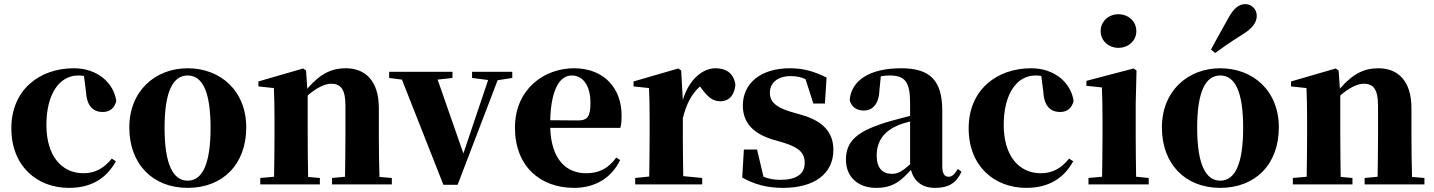

<svg xmlns="http://www.w3.org/2000/svg" viewBox="-20 -894 6953 931"><path d="M397 -449C401 -375 436 -351 478 -351C512 -351 534 -368 544 -404C531 -494 451 -563 338 -563C171 -563 35 -458 35 -272C35 -86 162 17 314 17C423 17 496 -29 542 -112L522 -125C486 -80 443 -54 385 -54C278 -54 205 -139 205 -288C205 -441 270 -528 359 -528C368 -528 377 -527 387 -526Z M890 17C1060 17 1174 -97 1174 -276C1174 -455 1048 -563 890 -563C733 -563 607 -453 607 -276C607 -100 719 17 890 17ZM890 -18C818 -18 778 -100 778 -274C778 -449 818 -528 890 -528C962 -528 1001 -449 1001 -274C1001 -100 962 -18 890 -18Z M1820 -36C1818 -94 1817 -179 1817 -238V-370C1817 -501 1752 -563 1657 -563C1591 -563 1536 -540 1470 -464L1464 -552L1450 -562L1233 -499V-475L1308 -467C1310 -419 1311 -386 1311 -321V-238C1311 -182 1310 -96 1309 -37L1242 -31V0H1531V-31L1474 -36C1473 -95 1472 -182 1472 -238V-431C1515 -469 1556 -488 1586 -488C1633 -488 1655 -460 1655 -382V-238C1655 -180 1654 -95 1653 -37L1590 -31V0H1880V-31Z M2464 -546H2269V-516L2347 -506L2227 -150L2102 -508L2174 -516V-546H1867V-516L1929 -508L2130 2H2199L2393 -505L2464 -516Z M2648 -311C2652 -466 2697 -528 2752 -528C2805 -528 2843 -482 2843 -395C2843 -333 2831 -310 2784 -310ZM2968 -130C2935 -84 2892 -54 2822 -54C2728 -54 2653 -118 2648 -274H2988C2993 -293 2994 -310 2994 -335C2994 -462 2913 -563 2763 -563C2620 -563 2477 -463 2477 -275C2477 -88 2599 17 2764 17C2866 17 2946 -32 2987 -118Z M3283 -552 3269 -562 3052 -499V-475L3127 -467C3129 -419 3130 -386 3130 -321V-238C3130 -182 3129 -96 3128 -38L3060 -31V0H3385V-31L3293 -40C3292 -99 3291 -183 3291 -238V-321C3310 -395 3334 -438 3374 -475L3383 -463C3410 -427 3434 -403 3472 -403C3522 -403 3542 -440 3546 -484C3536 -544 3496 -563 3449 -563C3389 -563 3321 -511 3291 -409Z M3811 -353C3733 -377 3713 -407 3713 -444C3713 -494 3753 -525 3814 -525C3844 -525 3865 -520 3886 -510L3924 -392H3980L3988 -518C3929 -547 3878 -563 3811 -563C3664 -563 3582 -487 3582 -382C3582 -297 3635 -246 3725 -218L3783 -201C3863 -176 3882 -146 3882 -104C3882 -49 3840 -22 3764 -22C3732 -22 3707 -27 3682 -37L3651 -169H3587L3579 -33C3638 0 3699 17 3777 17C3928 17 4021 -51 4021 -167C4021 -249 3975 -305 3870 -336Z M4393 -97C4356 -64 4333 -51 4306 -51C4259 -51 4231 -79 4231 -139C4231 -212 4268 -259 4338 -288C4350 -293 4370 -299 4393 -305ZM4179 -504 4195 -510ZM4625 -75C4606 -45 4595 -37 4580 -37C4561 -37 4549 -50 4549 -88V-357C4549 -502 4492 -563 4350 -563C4195 -563 4108 -503 4100 -409C4108 -376 4133 -358 4169 -358C4207 -358 4241 -385 4244 -453L4251 -524C4266 -527 4279 -528 4293 -528C4369 -528 4393 -497 4393 -393V-332C4358 -323 4323 -314 4295 -306C4134 -259 4082 -210 4082 -119C4082 -35 4142 17 4228 17C4308 17 4346 -14 4397 -70C4412 -16 4449 17 4515 17C4579 17 4617 -6 4642 -61Z M5039 -449C5043 -375 5078 -351 5120 -351C5154 -351 5176 -368 5186 -404C5173 -494 5093 -563 4980 -563C4813 -563 4677 -458 4677 -272C4677 -86 4804 17 4956 17C5065 17 5138 -29 5184 -112L5164 -125C5128 -80 5085 -54 5027 -54C4920 -54 4847 -139 4847 -288C4847 -441 4912 -528 5001 -528C5010 -528 5019 -527 5029 -526Z M5403 -662C5451 -662 5490 -696 5490 -743C5490 -791 5451 -825 5403 -825C5356 -825 5317 -791 5317 -743C5317 -696 5356 -662 5403 -662ZM5489 -37C5488 -95 5487 -182 5487 -238V-392L5491 -552L5477 -562L5248 -502V-478L5323 -470C5325 -419 5326 -382 5326 -318V-238C5326 -182 5325 -96 5324 -37L5258 -31V0H5550V-31Z M5897 17C6067 17 6181 -97 6181 -276C6181 -455 6055 -563 5897 -563C5740 -563 5614 -453 5614 -276C5614 -100 5726 17 5897 17ZM5897 -18C5825 -18 5785 -100 5785 -274C5785 -449 5825 -528 5897 -528C5969 -528 6008 -449 6008 -274C6008 -100 5969 -18 5897 -18ZM5852 -654 5872 -637C5905 -661 5937 -684 6005 -727C6053 -756 6074 -786 6074 -817C6074 -852 6046 -874 6019 -874C5986 -874 5962 -853 5936 -806C5894 -730 5872 -692 5852 -654Z M6827 -36C6825 -94 6824 -179 6824 -238V-370C6824 -501 6759 -563 6664 -563C6598 -563 6543 -540 6477 -464L6471 -552L6457 -562L6240 -499V-475L6315 -467C6317 -419 6318 -386 6318 -321V-238C6318 -182 6317 -96 6316 -37L6249 -31V0H6538V-31L6481 -36C6480 -95 6479 -182 6479 -238V-431C6522 -469 6563 -488 6593 -488C6640 -488 6662 -460 6662 -382V-238C6662 -180 6661 -95 6660 -37L6597 -31V0H6887V-31Z"/></svg>

Font: Noto Serif KR Black
Style: Regular
Weight: 900
Version: Version 1.001;PS 1.001;hotconv 16.6.54;makeotf.lib2.5.65590